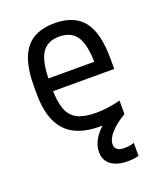

<svg xmlns="http://www.w3.org/2000/svg" viewBox="-137 -619 775 920"><g transform="rotate(-20 250.0 -159.0)"><path d="M286 10Q169 10 112 -51.5Q55 -113 55 -240V-280Q55 -409 102.5 -469.5Q150 -530 250 -530Q351 -530 398 -469.5Q445 -409 445 -280V-226H94V-291H385L367 -268V-277Q367 -375 339.5 -418.5Q312 -462 250 -462Q188 -462 160.5 -418.5Q133 -375 133 -277V-243Q133 -174 148 -133.5Q163 -93 198 -75.5Q233 -58 292 -58Q321 -58 351.5 -62Q382 -66 417 -75V-6Q387 1 352.5 5.5Q318 10 286 10ZM355 212Q319 212 293 201.5Q267 191 253.5 171.5Q240 152 240 124Q240 84 267.5 45.5Q295 7 347 -27L417 -6Q368 23 341 53.5Q314 84 314 111Q314 124 320 132Q326 140 337 143.5Q348 147 361 147Q375 147 388 145Q401 143 412 139V205Q399 209 385 210.5Q371 212 355 212Z"/></g></svg>

Font: M PLUS Code Latin
Style: Regular
Weight: 400
Designer: Coji Morishita
Foundry: UNDERFOREST DESIGN
Version: Version 1.002; ttfautohint (v1.8.3)